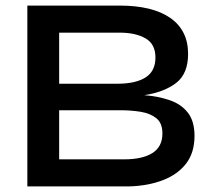

<svg xmlns="http://www.w3.org/2000/svg" viewBox="-20 -668 759 688"><path d="M78 0V-648H408Q527 -648 590.5 -603.5Q654 -559 654 -475Q654 -404 611.5 -371Q569 -338 497 -327Q547 -323 588 -309Q629 -295 653 -264.5Q677 -234 677 -181Q677 -121 647 -82Q617 -43 564 -22.5Q511 -2 442 0ZM192 -368H401Q466 -368 501.5 -390.5Q537 -413 537 -462Q537 -510 501.5 -530.5Q466 -551 409 -551H192ZM192 -97H425Q490 -97 526 -119.5Q562 -142 562 -190Q562 -227 540 -244.5Q518 -262 483.5 -267.5Q449 -273 410 -273H192Z"/></svg>

Font: Syne SemiBold
Style: Regular
Weight: 600
Designer: Lucas Descroix
Foundry: Bonjour Monde
Version: Version 2.200; ttfautohint (v1.8.4)